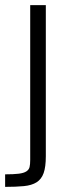

<svg xmlns="http://www.w3.org/2000/svg" viewBox="-26 -530 292 750"><path d="M-6 151Q28 151 47.5 148.5Q67 146 77 139.5Q87 133 89.5 122.5Q92 112 92 95V-510H153V80Q153 122 144.5 146Q136 170 117 182Q98 194 67.5 197Q37 200 -6 200Z"/></svg>

Font: Azeri Sans Light
Style: Regular
Weight: 300
Designer: Hector Gatti & Omnibus-Type (original fonts) / Cristiano Sobral (main changes and remastering)
Version: Version 1.000; ttfautohint (v1.6)